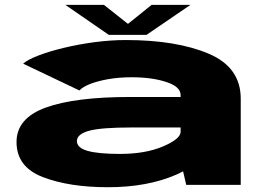

<svg xmlns="http://www.w3.org/2000/svg" viewBox="-20 -755 1092 784"><path d="M740.5 0 727.5 -55.5Q714 -48 699 -41.5Q581.5 9.5 420.5 9.5Q263 9.5 155.2 -31.8Q47.5 -73 47.5 -175Q47.5 -272.5 167 -315.8Q286.5 -359 511.5 -359H717.5V-367Q717.5 -401 659 -420.2Q600.5 -439.5 517.5 -439.5Q466 -439.5 422 -431.8Q378 -424 347.2 -411.8Q316.5 -399.5 304.5 -385.5L74.5 -495Q92 -511 136 -528Q180 -545 240 -559.5Q300 -574 366 -582.8Q432 -591.5 494 -591.5Q700 -591.5 831.5 -536Q963 -480.5 963 -352V0ZM717.5 -216.5V-234.5H518Q392 -234.5 343 -220.8Q294 -207 294 -179Q294 -151.5 337.5 -139Q381 -126.5 470 -126.5Q574 -126.5 645.8 -157.2Q717.5 -188 717.5 -216.5ZM424.5 -612.5 247 -735H404.5L502.5 -657.5L599 -735H757.5L578 -612.5Z"/></svg>

Font: Anybody UltraExpanded ExtraBold
Style: Regular
Weight: 800
Width: 9
Designer: Tyler Finck
Foundry: Etcetera Type Company
Version: Version 1.010; ttfautohint (v1.8.3) -l 8 -r 50 -G 200 -x 14 